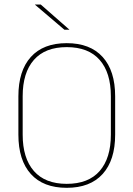

<svg xmlns="http://www.w3.org/2000/svg" viewBox="-20 -844 606 872"><path d="M283 9Q176.5 9 120 -53.8Q63.5 -116.5 63.5 -232.5V-406.5Q63.5 -522.5 120 -585.2Q176.5 -648 283 -648Q389.5 -648 446.2 -585.2Q503 -522.5 503 -406.5V-232.5Q503 -116.5 446.2 -53.8Q389.5 9 283 9ZM283 -9Q381.5 -9 432.5 -67.2Q483.5 -125.5 483.5 -232.5V-407Q483.5 -514 432.5 -572Q381.5 -630 283 -630Q185 -630 134 -572Q83 -514 83 -407V-232.5Q83 -125.5 134 -67.2Q185 -9 283 -9ZM295 -709.5 165 -823.5H139V-822.5L272.5 -709H295Z"/></svg>

Font: Anek Malayalam Thin
Style: Regular
Weight: 250
Version: Version 1.003